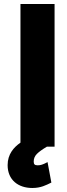

<svg xmlns="http://www.w3.org/2000/svg" viewBox="-20 -731 332 957"><path d="M18 92C18 166 71 206 141 206C184 206 209 192 236 179L217 77L203 84C192 89 182 93 168 93C153 93 148 88 148 74C148 60 153 47 164 36C175 25 192 13 214 0H252V-711H82V-20C49 3 18 37 18 92Z"/></svg>

Font: Asimov Pro
Style: Ult
Weight: 900
Designer: Google
Version: Version 2.000980; 2014